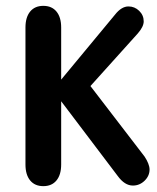

<svg xmlns="http://www.w3.org/2000/svg" viewBox="-20 -626 536 656"><path d="M189 -354V-532Q189 -567 173 -586.5Q157 -606 128 -606Q99 -606 83 -586.5Q67 -567 67 -532V-64Q67 -29 83 -9.5Q99 10 128 10Q157 10 173 -9.5Q189 -29 189 -64V-280L382 -25Q406 8 434 8Q457 8 474 -8.5Q491 -25 491 -47Q491 -56 486.5 -67.5Q482 -79 474 -91L289 -332L451 -512Q471 -535 471 -553Q471 -574 455.5 -589Q440 -604 419 -604Q395 -604 373 -576Z"/></svg>

Font: Beiruti
Style: Bold
Weight: 700
Designer: Arlette Boutros
Foundry: Boutros
Version: Version 1.41